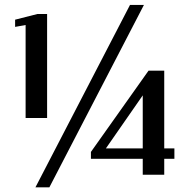

<svg xmlns="http://www.w3.org/2000/svg" viewBox="-20 -723 775 794"><path d="M174.8 -234.9H85.9V-619.6L42.5 -611.8V-641.6L134.3 -665H174.8ZM517.6 -702.6H575.2L184.1 51.8H126.5ZM659.2 -109.4H701.2V-66.4H659.2V-0.5H570.3V-66.4H356V-94.7L594.2 -430.7H659.2ZM570.3 -109.4V-328.6L418 -109.4Z"/></svg>

Font: Federov2
Style: Regular
Weight: 400
Designer: Olexa M. Volochay | Cyreal.org
Foundry: Olexa M. Volochay | Cyreal.org
Version: Version 1.000